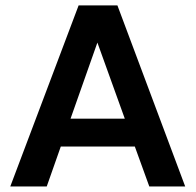

<svg xmlns="http://www.w3.org/2000/svg" viewBox="-20 -670 703 690"><path d="M645.5 0H516.5L464.5 -143.5H198.5L148 0H17L262.5 -650.5H402ZM330 -517 233.5 -243.5H428.5Z"/></svg>

Font: Overused Grotesk SemiBold
Style: Regular
Weight: 610
Version: Version 0.004